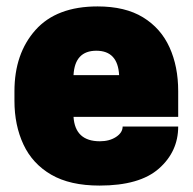

<svg xmlns="http://www.w3.org/2000/svg" viewBox="-20 -564 600 598"><path d="M290 14Q198 14 139.5 -20Q81 -54 53 -114Q25 -174 25 -250V-280Q25 -397 90.5 -470.5Q156 -544 284 -544Q370 -544 425.5 -510Q481 -476 508 -416.5Q535 -357 535 -280V-200H209Q214 -124 291 -124Q321 -124 341.5 -137.5Q362 -151 362 -170H535Q535 -92 475 -39Q415 14 290 14ZM351 -330Q347 -406 280 -406Q213 -406 209 -330Z"/></svg>

Font: Tanohe Sans ExtraBold
Style: Regular
Weight: 800
Designer: Village Type and Design LLC & Cristiano Sobral
Foundry: Cooper Hewitt Smithsonian Design Museum
Version: Version 1.00;September 29, 2021;FontCreator 13.0.0.2655 64-b